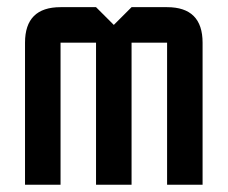

<svg xmlns="http://www.w3.org/2000/svg" viewBox="-20 -508 626 528"><path d="M244.1 -390.6H146.5V0H48.8V-390.6Q48.8 -488.3 146.5 -488.3H244.1L293 -439.5L341.8 -488.3H439.5Q537.1 -488.3 537.1 -390.6V0H439.5V-390.6H341.8V0H244.1Z"/></svg>

Font: BabelStone Moon Runes
Style: Regular
Weight: 400
Designer: Andrew West
Foundry: BabelStone
Version: Version 7.001 March 14, 2022